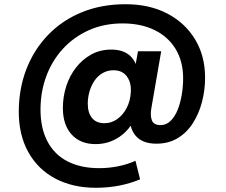

<svg xmlns="http://www.w3.org/2000/svg" viewBox="-20 -676 1072 910"><path d="M434 214Q325 214 242.5 170.5Q160 127 114.5 45.5Q69 -36 69 -146Q69 -255 105 -348Q141 -441 208 -510.5Q275 -580 368 -618Q461 -656 575 -656Q688 -656 772.5 -612Q857 -568 904.5 -489.5Q952 -411 952 -308Q952 -248 937 -191.5Q922 -135 893 -90.5Q864 -46 821 -20.5Q778 5 721 5Q653 5 621 -35Q589 -75 597 -141L600 -173L620 -119Q596 -61 545.5 -27Q495 7 433 7Q361 7 319.5 -38.5Q278 -84 278 -164Q278 -218 294 -267.5Q310 -317 340.5 -356Q371 -395 413 -418Q455 -441 507 -441Q563 -441 595 -413Q627 -385 634 -331L613 -316L634 -433H744L698 -167Q691 -130 699.5 -106.5Q708 -83 741 -83Q768 -83 788.5 -103Q809 -123 822 -155.5Q835 -188 841.5 -227Q848 -266 848 -304Q848 -385 812.5 -443.5Q777 -502 712.5 -533.5Q648 -565 561 -565Q473 -565 401.5 -533Q330 -501 278.5 -445Q227 -389 199.5 -315Q172 -241 172 -156Q172 -68 205 -5.5Q238 57 300.5 89Q363 121 450 121Q496 121 540.5 112Q585 103 622 86L644 174Q596 194 543.5 204Q491 214 434 214ZM475 -92Q508 -92 535.5 -111.5Q563 -131 580.5 -164.5Q598 -198 600 -240Q602 -269 593 -292.5Q584 -316 565.5 -329.5Q547 -343 518 -343Q490 -343 467 -330Q444 -317 428.5 -294.5Q413 -272 404.5 -243.5Q396 -215 396 -184Q396 -142 416 -117Q436 -92 475 -92Z"/></svg>

Font: DM Sans 12pt
Style: Bold Italic
Weight: 700
Italic angle: -10°
Version: Version 4.004;gftools[0.9.30]